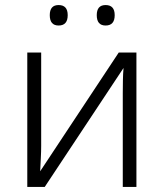

<svg xmlns="http://www.w3.org/2000/svg" viewBox="-20 -740 649 760"><path d="M143 -162Q143 -140 141.5 -112Q140 -84 139 -62L450 -532H520V0H466V-371Q466 -393 466.5 -421.5Q467 -450 469 -471L157 0H88V-532H143ZM177 -680Q177 -720 212 -720Q248 -720 248 -680Q248 -639 212 -639Q177 -639 177 -680ZM363 -680Q363 -720 398 -720Q434 -720 434 -680Q434 -639 398 -639Q363 -639 363 -680Z"/></svg>

Font: Noto Sans Light
Style: Regular
Weight: 300
Designer: Monotype Design Team
Foundry: Monotype Imaging Inc.
Version: Version 2.007